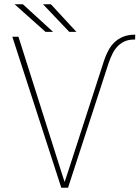

<svg xmlns="http://www.w3.org/2000/svg" viewBox="-20 -884 657 904"><path d="M270.5 -69.3 284.2 -27.3 298.3 -69.3 470.2 -599.6Q479 -626 491.2 -648.2Q503.4 -670.4 520.5 -686.3Q537.6 -702.1 560.3 -711.2Q583 -720.2 612.3 -720.7H616.7L616.2 -697.8H611.3Q585.4 -697.8 566.4 -689Q547.4 -680.2 533.4 -665.5Q519.5 -650.9 509.5 -630.9Q499.5 -610.8 491.7 -587.9L300.3 0H268.6L38.1 -710.9H66.9ZM230 -733.9H194.3L48.8 -863.8H87.9ZM339.8 -733.9H306.2L182.6 -863.8H219.7Z"/></svg>

Font: Roboto Mono Thin
Style: Regular
Weight: 250
Designer: Google
Version: Version 2.000985; 2015; ttfautohint (v1.3)